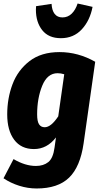

<svg xmlns="http://www.w3.org/2000/svg" viewBox="-23 -847 567 1091"><path d="M518 -496 452 -32Q433 101 369.5 162.5Q306 224 185 224Q135 224 86 208.5Q37 193 -3 166L54 57Q120 96 181 96Q224 96 251.5 74Q279 52 287 -9L295 -66Q244 0 170 0Q97 0 57.5 -53Q18 -106 18 -197Q18 -288 48 -368Q78 -448 144.5 -499.5Q211 -551 315 -551Q421 -551 518 -496ZM188 -197Q188 -157 199 -140.5Q210 -124 231 -124Q267 -124 308 -186L342 -425Q323 -431 304 -431Q246 -431 217 -360Q188 -289 188 -197ZM181 -792 182 -812 270 -825Q272 -788 287.5 -768Q303 -748 332 -748Q362 -748 384 -769Q406 -790 418 -827L503 -808Q488 -730 441.5 -680Q395 -630 323 -630Q253 -630 217 -675.5Q181 -721 181 -792Z"/></svg>

Font: Fira Sans Condensed ExtraBold
Style: Italic
Weight: 800
Width: 3
Italic angle: -8°
Designer: bBox Type GmbH & Carrois Corporate GbR & Edenspiekermann AG
Foundry: bBox Type GmbH & Carrois Corporate GbR & Edenspiekermann AG
Version: Version 4.301